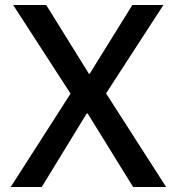

<svg xmlns="http://www.w3.org/2000/svg" viewBox="-20 -753 711 773"><path d="M329 -296 148 0H23L264 -376L33 -733H166L338 -456H341L513 -733H638L407 -377L649 0H516L333 -296Z"/></svg>

Font: IBM Plex Sans JP Medm
Style: Regular
Weight: 500
Designer: Mike Abbink; Paul van der Laan; Pieter van Rosmalen; Wujin Sim; Yejin Wi; Jinhee Kim; Boomi Park; Yona Kim; Kichan Ma
Foundry: Sandoll Inc.
Version: Version 1.002